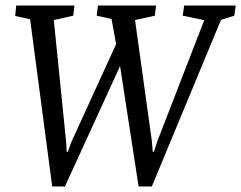

<svg xmlns="http://www.w3.org/2000/svg" viewBox="-20 -668 874 696"><path d="M169.2 8 89.2 -598.1 35.1 -610.1 38.8 -648H250L245.5 -611.1L175 -595.4L219.9 -151.9L221.8 -117.4H225.8L238.1 -151.9L401 -508.2L384.3 -599.1L330.6 -611.1L335 -648H545.8L541.3 -611.1L469.5 -595.4L530.4 -157.2L533.9 -117.6H537.9L550.9 -157.3L720.4 -594.9L642.4 -611.1L647.6 -648H834.4L829.3 -611.1L781.1 -596L530.4 8H482.4L415.2 -428.5L215.4 8Z"/></svg>

Font: Faustina Light
Style: Italic
Weight: 300
Italic angle: -8°
Designer: Alfonso Garcia
Foundry: http://www.omnibus-type.com
Version: Version 1.200